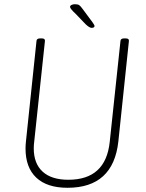

<svg xmlns="http://www.w3.org/2000/svg" viewBox="-20 -884 691 910"><path d="M300 6Q203 6 152 -42Q101 -90 101 -180Q101 -188 101.5 -196.5Q102 -205 103 -214L153 -690Q154 -702 170 -702H178Q194 -702 193 -690L142 -211Q140 -196 140 -181Q140 -109 182 -70.5Q224 -32 304 -32Q481 -32 500 -211L551 -690Q552 -702 568 -702H576Q592 -702 591 -690L541 -214Q517 6 300 6ZM414 -752Q404 -752 386 -769L340 -817Q312 -843 312 -851Q312 -857 319 -860.5Q326 -864 335 -864Q349 -864 355.5 -859.5Q362 -855 372 -841L418 -779Q421 -774 424.5 -769Q428 -764 428 -761Q428 -752 414 -752Z"/></svg>

Font: Asap Semi Condensed Semi Condensed Thin
Style: Italic
Weight: 100
Width: 4
Italic angle: -6°
Designer: Pablo Cosgaya
Foundry: Omnibus-Type
Version: Version 3.001; ttfautohint (v1.8.4.7-5d5b)